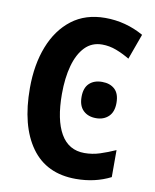

<svg xmlns="http://www.w3.org/2000/svg" viewBox="-83 -788 695 861"><g transform="rotate(10 264.5 -357.0)"><path d="M334 -604Q287 -604 256 -572Q225 -540 209.5 -484Q194 -428 194 -355Q194 -237 230.5 -174Q267 -111 339 -111Q375 -111 409 -122Q443 -133 479 -149V-26Q408 10 321 10Q187 10 117.5 -87Q48 -184 48 -356Q48 -463 80.5 -546Q113 -629 175 -676.5Q237 -724 327 -724Q420 -724 502 -678L460 -562Q430 -580 398.5 -592Q367 -604 334 -604ZM283 -357Q283 -398 304.5 -418.5Q326 -439 363 -439Q399 -439 420.5 -419Q442 -399 442 -357Q442 -316 420 -295Q398 -274 363 -274Q327 -274 305 -295Q283 -316 283 -357Z"/></g></svg>

Font: Noto Sans Condensed
Style: Bold
Weight: 700
Width: 3
Designer: Monotype Design Team
Foundry: Monotype Imaging Inc.
Version: Version 2.013; ttfautohint (v1.8.4.7-5d5b)